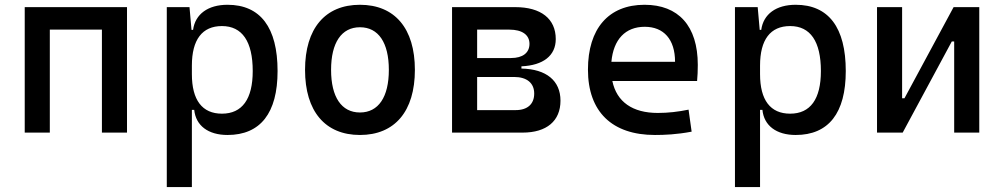

<svg xmlns="http://www.w3.org/2000/svg" viewBox="-20 -547 4142 792"><path d="M400.4 0H503.9V-517.6H82V0H185.5V-424.8H400.4Z M668 224.6H771.5V-93.8H781.2C787.6 -28.8 838.9 9.8 918.5 9.8C1054.2 9.8 1125 -80.6 1125 -253.9C1125 -433.6 1054.2 -527.3 918.5 -527.3C837.9 -527.3 785.2 -488.8 776.4 -423.8H770L761.7 -517.6H668ZM771.5 -241.2V-276.4C771.5 -383.3 814 -439.5 895.5 -439.5C979 -439.5 1022.5 -376 1022.5 -253.9C1022.5 -138.2 979 -78.1 895.5 -78.1C814 -78.1 771.5 -134.3 771.5 -241.2Z M1464.8 9.8C1608.4 9.8 1691.4 -87.9 1691.4 -258.8C1691.4 -429.7 1608.4 -527.3 1464.8 -527.3C1321.3 -527.3 1238.3 -429.7 1238.3 -258.8C1238.3 -87.9 1321.3 9.8 1464.8 9.8ZM1464.8 -83C1388.7 -83 1345.7 -146.5 1345.7 -258.8C1345.7 -371.1 1388.7 -434.6 1464.8 -434.6C1541 -434.6 1584 -371.1 1584 -258.8C1584 -146.5 1541 -83 1464.8 -83Z M1844.7 0H2135.7C2234.9 0 2292 -47.9 2292 -131.8C2292 -214.4 2233.4 -262.2 2130.9 -264.2V-273.4C2220.7 -277.3 2272.5 -317.4 2272.5 -385.7C2272.5 -469.7 2211.4 -517.6 2105.5 -517.6H1844.7ZM1948.2 -92.8V-229.5H2100.6C2153.3 -229.5 2183.6 -204.6 2183.6 -161.1C2183.6 -117.7 2155.8 -92.8 2107.4 -92.8ZM1948.2 -307.6V-424.8H2081.1C2133.8 -424.8 2164.1 -403.3 2164.1 -366.2C2164.1 -329.1 2136.2 -307.6 2087.9 -307.6Z M2681.6 9.8C2720.7 9.8 2771.5 7.8 2833 -3.9L2820.3 -94.7C2777.3 -85.9 2736.3 -81.1 2693.4 -81.1C2589.4 -81.1 2523.9 -126.5 2505.9 -212.9H2855.5C2857.4 -233.4 2858.4 -254.9 2858.4 -279.3C2858.4 -440.4 2778.3 -527.3 2638.7 -527.3C2490.2 -527.3 2405.3 -428.7 2405.3 -259.8C2405.3 -85.9 2504.9 9.8 2681.6 9.8ZM2502 -292C2510.3 -384.3 2559.6 -436.5 2639.6 -436.5C2717.8 -436.5 2764.6 -384.8 2764.6 -292Z M3011.7 224.6H3115.2V-93.8H3125C3131.3 -28.8 3182.6 9.8 3262.2 9.8C3397.9 9.8 3468.8 -80.6 3468.8 -253.9C3468.8 -433.6 3397.9 -527.3 3262.2 -527.3C3181.6 -527.3 3128.9 -488.8 3120.1 -423.8H3113.8L3105.5 -517.6H3011.7ZM3115.2 -241.2V-276.4C3115.2 -383.3 3157.7 -439.5 3239.3 -439.5C3322.8 -439.5 3366.2 -376 3366.2 -253.9C3366.2 -138.2 3322.8 -78.1 3239.3 -78.1C3157.7 -78.1 3115.2 -134.3 3115.2 -241.2Z M3597.7 0H3703.6L3906.2 -376H3916V0H4019.5V-517.6H3913.6L3710.9 -141.6H3701.2V-517.6H3597.7Z"/></svg>

Font: Cascadia Mono NF
Style: Regular
Weight: 400
Monospace: yes
Designer: Aaron Bell
Foundry: Saja Typeworks
Version: Version 2404.023